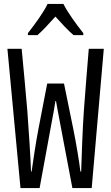

<svg xmlns="http://www.w3.org/2000/svg" viewBox="-20 -964 570 984"><path d="M123 -794V-784H172C199 -807 232 -844 264 -879C296 -844 327 -809 357 -784H407V-794C373 -837 327 -899 305 -944H224C203 -900 159 -840 123 -794ZM85 0H183L243 -327C255 -388 260 -421 264 -446H267C271 -421 278 -387 289 -327L351 0H450L512 -714H435C426 -609 418 -504 410 -399C404 -323 397 -131 396 -85H392C387 -131 370 -232 356 -301L308 -536H222L177 -303C165 -241 148 -130 142 -85H139C138 -131 126 -324 120 -397C111 -503 101 -608 91 -714H18Z"/></svg>

Font: Noto Sans Mono Condensed
Style: Regular
Weight: 400
Width: 3
Designer: Monotype Design Team
Foundry: Monotype Imaging Inc.
Version: Version 2.014